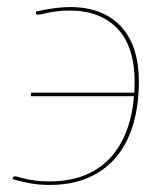

<svg xmlns="http://www.w3.org/2000/svg" viewBox="-20 -518 476 544"><path d="M82.5 -485.5Q98 -489 111 -491.2Q124 -493.5 135.2 -495Q146.5 -496.5 157 -497.2Q167.5 -498 178 -498Q228 -498 264.8 -482.8Q301.5 -467.5 325.8 -439.8Q350 -412 361.8 -373.5Q373.5 -335 373.5 -288.5Q373.5 -220.5 357.5 -166Q341.5 -111.5 309.5 -73.2Q277.5 -35 230.2 -14.5Q183 6 120.5 6Q90 6 64.2 1.2Q38.5 -3.5 15.5 -10.5L16 -13Q17 -18.5 22 -18.5Q25.5 -18.5 33 -16.2Q40.5 -14 52.5 -11.2Q64.5 -8.5 81.2 -6.2Q98 -4 119 -4Q174 -4 216.8 -20.2Q259.5 -36.5 289.5 -67.8Q319.5 -99 337.2 -143.8Q355 -188.5 359.5 -245.5H67L68.5 -255.5H360.5Q361 -263.5 361.2 -271.8Q361.5 -280 361.5 -288.5Q361.5 -333.5 350.2 -370.5Q339 -407.5 316 -433.5Q293 -459.5 258.5 -473.8Q224 -488 177 -488Q157.5 -488 142.8 -486.2Q128 -484.5 117.2 -482.2Q106.5 -480 99.2 -478.2Q92 -476.5 87.5 -476.5Q81.5 -476.5 82 -481.5Z"/></svg>

Font: Lato Hairline
Style: Italic
Weight: 100
Italic angle: -7°
Designer: Lukasz Dziedzic
Foundry: tyPoland Lukasz Dziedzic
Version: Version 2.007; 2014-02-27